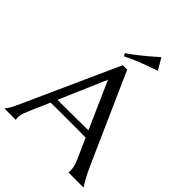

<svg xmlns="http://www.w3.org/2000/svg" viewBox="-262 -1061 1201 1201"><g transform="rotate(45 339.0 -460.5)"><path d="M554.2 0V-2Q555.2 -4.4 555.7 -9.3Q556.2 -14.2 556.2 -18.1Q556.2 -33.2 552 -51.5Q547.9 -69.8 536.1 -97.2L477.1 -230Q449.7 -231 404.3 -231Q358.9 -231 306.2 -231Q267.6 -231 231.7 -231Q195.8 -231 167 -230L110.8 -101.1Q103.5 -83 95.2 -61.5Q86.9 -40 86.9 -18.1Q86.9 -11.7 87.9 -7.6Q88.9 -3.4 89.8 -2V0H-9.8V-2Q-1 -11.2 12.2 -34.9Q25.4 -58.6 41 -94.2L320.8 -714.8H359.9L625 -118.2Q634.3 -97.2 644.3 -77.4Q654.3 -57.6 663.1 -42Q671.9 -26.4 678.7 -15.6Q685.5 -4.9 688 -2V0ZM237.8 -272.9Q266.1 -272.9 295.9 -273.2Q325.7 -273.4 354.2 -273.7Q382.8 -273.9 409.2 -274.2Q435.5 -274.4 457 -274.9L319.8 -585L185.1 -272.9ZM501 -845.2Q464.8 -833 427.7 -819.3Q411.6 -813.5 394 -806.6Q376.5 -799.8 358.4 -792Q340.3 -784.2 322 -776.1Q303.7 -768.1 287.1 -759.3L276.4 -777.3Q308.1 -798.3 339.6 -823.2Q371.1 -848.1 397.5 -870.1Q427.7 -895.5 456.1 -921.4Z"/></g></svg>

Font: Marcellus SC
Style: Regular
Weight: 400
Designer: Astigmatic (AOETI)
Foundry: Astigmatic (AOETI)
Version: Version 1.001